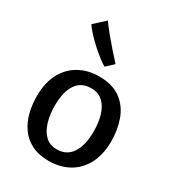

<svg xmlns="http://www.w3.org/2000/svg" viewBox="-207 -988 1012 1115"><g transform="rotate(30 299.5 -431.0)"><path d="M294.5 8Q226.5 8 179 -16Q131.5 -40 102 -81.5Q72.5 -123 59.2 -176.8Q46 -230.5 46.5 -290Q48 -379.5 82 -440.5Q116 -501.5 174 -532.8Q232 -564 304.5 -564Q395.5 -564 450.2 -522.8Q505 -481.5 529.2 -413.8Q553.5 -346 552.5 -267Q551 -177.5 517.2 -116.2Q483.5 -55 425.8 -23.5Q368 8 294.5 8ZM297.5 -73.5Q366 -72.5 400.8 -125.2Q435.5 -178 435.5 -271.5Q435.5 -329.5 421.5 -376.8Q407.5 -424 377.8 -452.5Q348 -481 301.5 -481.5Q233.5 -483 199 -432.5Q164.5 -382 164.5 -288.5Q164.5 -230.5 178.5 -182Q192.5 -133.5 222 -104Q251.5 -74.5 297.5 -73.5ZM349.5 -673 302 -628.5Q287 -635.5 260.5 -655.8Q234 -676 204.5 -702.8Q175 -729.5 149.8 -756.8Q124.5 -784 112 -804L184.5 -870Q206.5 -839 234.5 -805Q262.5 -771 292.2 -737.2Q322 -703.5 349.5 -673Z"/></g></svg>

Font: Tracken
Style: Regular
Weight: 400
Designer: Eben Sorkin
Foundry: Eben Sorkin
Version: Version 2.001